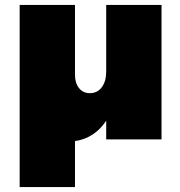

<svg xmlns="http://www.w3.org/2000/svg" viewBox="-20 -567 732 781"><path d="M637 -547V0H412V-76Q365 -5 285 7V194H60V-547H285V-263Q285 -229 301.5 -208.5Q318 -188 345 -188Q376 -188 394 -212Q412 -236 412 -276V-547Z"/></svg>

Font: TypoPRO Montserrat Alternates
Style: Regular
Weight: 900
Designer: Julieta Ulanovsky
Foundry: Julieta Ulanovsky
Version: Version 6.001